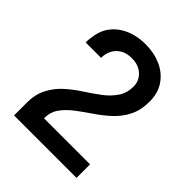

<svg xmlns="http://www.w3.org/2000/svg" viewBox="-198 -832 952 952"><g transform="rotate(45 277.5 -356.5)"><path d="M59 -1V-90Q59 -150 82 -193.5Q105 -237 141 -269Q177 -301 218 -327.5Q259 -354 295 -381Q331 -408 354 -442Q377 -476 377 -522Q377 -546 365 -567Q353 -588 329.5 -601.5Q306 -615 271 -615Q235 -615 210.5 -600Q186 -585 174 -560.5Q162 -536 162 -508H54Q54 -535 60 -564Q66 -593 78 -615Q105 -662 155.5 -687Q206 -712 272 -712Q331 -712 379.5 -690.5Q428 -669 457 -627Q486 -585 486 -525Q486 -464 463.5 -420Q441 -376 405.5 -343.5Q370 -311 330 -284Q290 -257 254.5 -230Q219 -203 196.5 -171.5Q174 -140 174 -96H497V-1Z"/></g></svg>

Font: Inclusive Sans Medium
Style: Regular
Weight: 500
Designer: Olivia King
Foundry: Olivia King
Version: Version 2.004